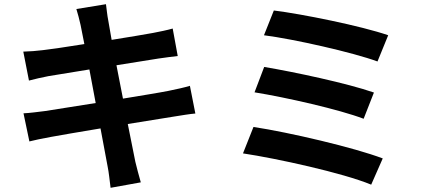

<svg xmlns="http://www.w3.org/2000/svg" viewBox="-20 -833 2040 915"><path d="M885 -424C859 -416 822 -408 783 -400C738 -391 656 -378 566 -363L535 -522L735 -554C765 -558 805 -564 827 -566L803 -697C779 -690 741 -682 709 -676C673 -669 597 -657 512 -643C504 -688 498 -721 496 -735C491 -759 488 -793 485 -813L344 -790C351 -766 358 -742 364 -714C367 -698 374 -665 382 -623C296 -609 219 -598 184 -594C153 -590 123 -588 91 -587L118 -449C148 -457 175 -463 210 -470C241 -475 318 -488 406 -502L436 -342C335 -326 242 -311 196 -304C164 -300 119 -294 92 -293L120 -159C143 -165 177 -172 220 -180C263 -188 357 -204 459 -221C475 -137 488 -68 493 -39C499 -10 502 24 507 62L651 36C642 4 632 -32 625 -62C619 -93 605 -160 589 -242C677 -256 758 -269 806 -277C844 -283 885 -290 911 -292Z M1285 -783 1238 -665C1379 -647 1663 -583 1779 -540L1830 -665C1704 -709 1416 -767 1285 -783ZM1239 -514 1193 -393C1342 -369 1598 -311 1713 -267L1762 -392C1636 -436 1382 -490 1239 -514ZM1188 -228 1138 -102C1298 -78 1614 -9 1749 47L1804 -78C1667 -130 1359 -202 1188 -228Z"/></svg>

Font: Source Han Sans SC Bold
Style: Regular
Weight: 700
Designer: Ryoko NISHIZUKA (kana & ideographs); Paul D. Hunt (Latin, Greek & Cyrillic); Wenlong ZHANG (bopomofo); Sandoll Communica
Foundry: Adobe Systems Incorporated
Version: Version 1.001;PS 1.001;hotconv 1.0.78;makeotf.lib2.5.61930